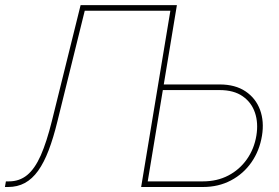

<svg xmlns="http://www.w3.org/2000/svg" viewBox="-26 -748 1117 768"><path d="M-6.3 0 -2.4 -22.5H9.8Q51.8 -22.5 82.5 -47.6Q113.3 -72.8 137 -126.2Q160.6 -179.7 181.6 -264.2L296.4 -727.5H669.9L666 -705.1H313L203.6 -262.2Q187.5 -196.3 168.7 -147Q149.9 -97.7 126.5 -64.9Q103 -32.2 73.5 -16.1Q43.9 0 5.9 0ZM619.1 -410.2H852.5Q915 -410.2 956.1 -382.6Q997.1 -355 1014.2 -308.6Q1031.2 -262.2 1022 -205.6Q1012.2 -145.5 980 -99.1Q947.8 -52.7 897.9 -26.4Q848.1 0 785.6 0H538.6L659.2 -727.5H681.6L564.9 -22.5H785.6Q842.3 -22.5 887.2 -45.9Q932.1 -69.3 961.4 -110.8Q990.7 -152.3 999.5 -205.6Q1007.8 -255.9 993.9 -297.1Q980 -338.4 944.6 -363Q909.2 -387.7 852.5 -387.7H615.2Z"/></svg>

Font: Inter 28pt Thin
Style: Italic
Weight: 250
Italic angle: -9.3988°
Designer: Rasmus Andersson
Foundry: rsms
Version: Version 4.001;git-66647c0bb